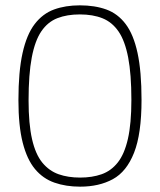

<svg xmlns="http://www.w3.org/2000/svg" viewBox="-20 -690 600 719"><path d="M280 9Q227 9 184 -6Q141 -21 111 -57Q81 -93 65 -156Q49 -219 49 -315Q49 -422 64.5 -491.5Q80 -561 110 -600Q140 -639 182.5 -654.5Q225 -670 279 -670Q335 -670 378 -654.5Q421 -639 450.5 -600Q480 -561 495 -492Q510 -423 510 -316Q510 -189 482 -118Q454 -47 402.5 -19Q351 9 280 9ZM280 -25Q325 -25 360.5 -37.5Q396 -50 421 -81.5Q446 -113 459 -170Q472 -227 472 -316Q472 -412 460 -474.5Q448 -537 424 -572Q400 -607 364 -621.5Q328 -636 279 -636Q231 -636 195 -622Q159 -608 135 -573Q111 -538 99 -475Q87 -412 87 -314Q87 -226 100 -169Q113 -112 138.5 -81Q164 -50 199.5 -37.5Q235 -25 280 -25Z"/></svg>

Font: TitilliumWeb ExtraLight
Style: Regular
Weight: 400
Designer: Mohamed Gaber, Accademia di Belle Arti di Urbino and others
Foundry: Kief Type Foundry, Accademia di Belle Arti di Urbino and others
Version: Version 3.000; ttfautohint (v1.8.2)